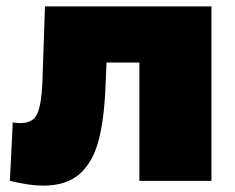

<svg xmlns="http://www.w3.org/2000/svg" viewBox="-20 -567 736 602"><path d="M643 -547V0H417V-371H314L311 -300Q307 -194 289 -126Q271 -58 229.5 -21.5Q188 15 116 15Q71 15 11 0L20 -183Q36 -181 43 -181Q84 -181 97 -210.5Q110 -240 113 -309L121 -547Z"/></svg>

Font: Montserrat Alternates Black
Style: Regular
Weight: 900
Designer: Julieta Ulanovsky
Foundry: Julieta Ulanovsky
Version: Version 7.200